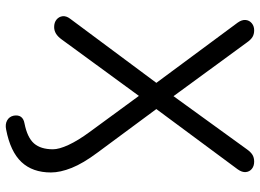

<svg xmlns="http://www.w3.org/2000/svg" viewBox="-142 -610 933 690"><g transform="rotate(90 325.0 -265.5)"><path d="M445.9 179.5Q426.9 183.4 413.3 175.9Q399.7 168.4 396.2 152.4Q393.4 135.9 400.4 126.2Q407.5 116.4 423.8 113.5Q474.9 103.4 496 79.2Q517 54.9 517 11.3Q517 -10.9 501.3 -44.8Q485.6 -78.8 454.8 -120.7L309.2 -319.4H341L122.3 -20.2Q112.2 -6.2 101.2 0.4Q90.3 6.9 77.7 6.9Q61.2 6.9 50.7 -1.8Q40.3 -10.5 38.8 -23.6Q37.4 -36.7 47.6 -50.3L289.8 -375.9V-344.8L61.8 -652.7Q51.1 -667.8 52.3 -681.1Q53.5 -694.5 63.9 -703.2Q74.3 -711.9 89.3 -711.9Q103.4 -711.9 113.4 -705.9Q123.4 -699.8 133.5 -685.3L339 -404.4H313.3L516.7 -685.3Q526.9 -699.8 537.1 -705.9Q547.3 -711.9 561.4 -711.9Q577.4 -711.9 587.6 -703.4Q597.7 -695 598.9 -681.6Q600.1 -668.3 589 -652.7L360.9 -344.8V-375.9L528.8 -149Q567.3 -97.5 583.8 -56.3Q600.3 -15 600.3 18.4Q600.3 84.4 562.9 124.3Q525.5 164.2 445.9 179.5Z"/></g></svg>

Font: Nunito ExtraLight
Style: Regular
Weight: 200
Designer: Vernon Adams
Foundry: Vernon Adams
Version: Version 3.602